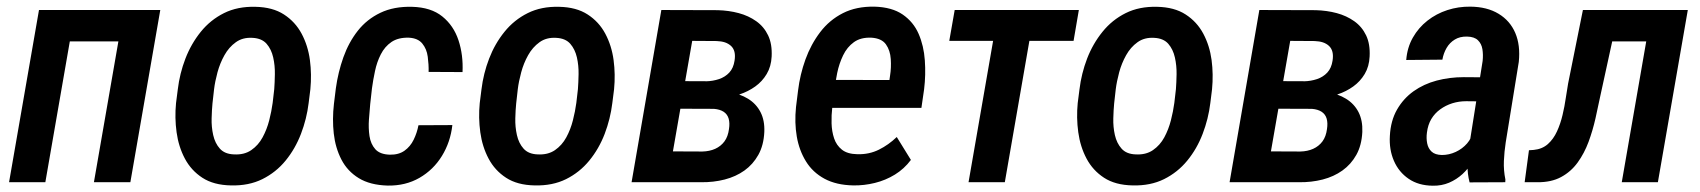

<svg xmlns="http://www.w3.org/2000/svg" viewBox="-20 -559 5215 589"><path d="M383.8 -528.3 366.7 -432.1H168.9L185.5 -528.3ZM210.9 -528.3 119.1 0H7.8L99.6 -528.3ZM471.7 -528.3 379.9 0H268.1L359.9 -528.3Z M520 -242.7 525.4 -284.7Q531.2 -333.5 548.8 -379.2Q566.4 -424.8 595.9 -461.4Q625.5 -498 667.2 -518.8Q709 -539.6 763.7 -538.1Q816.4 -537.1 851.1 -514.6Q885.7 -492.2 905.3 -455.6Q924.8 -418.9 930.7 -374.8Q936.5 -330.6 932.1 -285.2L926.8 -242.7Q920.9 -194.3 903.3 -148.4Q885.7 -102.5 856.2 -66.4Q826.7 -30.3 784.9 -9.5Q743.2 11.2 688.5 9.8Q635.3 8.8 600.8 -13.7Q566.4 -36.1 547.1 -72.5Q527.8 -108.9 521.7 -153.3Q515.6 -197.8 520 -242.7ZM636.7 -285.2 631.8 -241.7Q629.9 -222.2 629.2 -196Q628.4 -169.9 634 -144.8Q639.6 -119.6 654.5 -103Q669.4 -86.4 697.3 -85.4Q729 -83.5 750.7 -98.4Q772.5 -113.3 785.6 -137.7Q798.8 -162.1 805.9 -189.9Q813 -217.8 816.4 -243.2L821.3 -285.6Q822.8 -305.2 823.2 -331.5Q823.7 -357.9 818.1 -382.8Q812.5 -407.7 797.9 -424.6Q783.2 -441.4 754.9 -442.9Q724.6 -444.8 703.4 -429.4Q682.1 -414.1 668.5 -389.6Q654.8 -365.2 647.2 -337.2Q639.6 -309.1 636.7 -285.2Z M1175.8 -84.5Q1203.1 -84 1220.9 -96.7Q1238.8 -109.4 1249 -130.4Q1259.3 -151.4 1263.7 -174.8L1367.7 -175.3Q1361.8 -123 1335.7 -80.6Q1309.6 -38.1 1266.8 -13.4Q1224.1 11.2 1169.4 10.3Q1115.2 8.8 1080.6 -12.5Q1045.9 -33.7 1027.3 -69.6Q1008.8 -105.5 1003.9 -149.4Q999 -193.4 1004.4 -240.2L1010.3 -288.1Q1017.1 -337.4 1033.4 -383.3Q1049.8 -429.2 1077.6 -464.6Q1105.5 -500 1147 -519.8Q1188.5 -539.6 1244.1 -538.1Q1302.2 -536.6 1336.9 -508.5Q1371.6 -480.5 1386.5 -435.5Q1401.4 -390.6 1398.9 -337.9L1294.9 -338.4Q1295.4 -361.3 1292.2 -385Q1289.1 -408.7 1275.6 -425.3Q1262.2 -441.9 1234.4 -443.4Q1201.7 -444.3 1180.9 -430.2Q1160.2 -416 1148.2 -392.3Q1136.2 -368.7 1130.4 -341.1Q1124.5 -313.5 1121.1 -288.1L1115.7 -239.7Q1113.8 -218.8 1111.8 -192.4Q1109.9 -166 1113.5 -141.6Q1117.2 -117.2 1131.3 -101.3Q1145.5 -85.4 1175.8 -84.5Z M1451.7 -242.7 1457 -284.7Q1462.9 -333.5 1480.5 -379.2Q1498 -424.8 1527.6 -461.4Q1557.1 -498 1598.9 -518.8Q1640.6 -539.6 1695.3 -538.1Q1748 -537.1 1782.7 -514.6Q1817.4 -492.2 1836.9 -455.6Q1856.4 -418.9 1862.3 -374.8Q1868.2 -330.6 1863.8 -285.2L1858.4 -242.7Q1852.5 -194.3 1835 -148.4Q1817.4 -102.5 1787.8 -66.4Q1758.3 -30.3 1716.6 -9.5Q1674.8 11.2 1620.1 9.8Q1566.9 8.8 1532.5 -13.7Q1498 -36.1 1478.8 -72.5Q1459.5 -108.9 1453.4 -153.3Q1447.3 -197.8 1451.7 -242.7ZM1568.4 -285.2 1563.5 -241.7Q1561.5 -222.2 1560.8 -196Q1560.1 -169.9 1565.7 -144.8Q1571.3 -119.6 1586.2 -103Q1601.1 -86.4 1628.9 -85.4Q1660.6 -83.5 1682.4 -98.4Q1704.1 -113.3 1717.3 -137.7Q1730.5 -162.1 1737.5 -189.9Q1744.6 -217.8 1748 -243.2L1752.9 -285.6Q1754.4 -305.2 1754.9 -331.5Q1755.4 -357.9 1749.8 -382.8Q1744.1 -407.7 1729.5 -424.6Q1714.8 -441.4 1686.5 -442.9Q1656.2 -444.8 1635 -429.4Q1613.8 -414.1 1600.1 -389.6Q1586.4 -365.2 1578.9 -337.2Q1571.3 -309.1 1568.4 -285.2Z M2167.5 -225.1 2030.3 -225.6 2044.4 -310.1 2146 -309.6Q2167 -310.1 2185.8 -316.4Q2204.6 -322.8 2217.3 -336.4Q2230 -350.1 2233.4 -373Q2235.8 -388.2 2233.2 -399.4Q2230.5 -410.6 2222.7 -418Q2214.8 -425.3 2203.9 -429Q2192.9 -432.6 2178.2 -433.1L2103.5 -433.6L2027.8 0H1917.5L2008.8 -528.3L2181.6 -527.8Q2215.8 -526.9 2246.1 -518.8Q2276.4 -510.7 2300 -493.9Q2323.7 -477.1 2336.4 -450.4Q2349.1 -423.8 2347.2 -385.7Q2345.7 -355 2332 -332Q2318.4 -309.1 2296.9 -293.7Q2275.4 -278.3 2249 -269.5Q2222.7 -260.7 2194.8 -257.8ZM2130.9 0H1955.6L2018.1 -94.7L2134.8 -94.2Q2156.7 -94.7 2174.1 -102.5Q2191.4 -110.4 2202.4 -125.2Q2213.4 -140.1 2216.3 -163.1Q2219.2 -181.6 2215.3 -195.1Q2211.4 -208.5 2200 -216.1Q2188.5 -223.6 2169.9 -225.1L2053.2 -225.6L2069.3 -310.1L2192.9 -309.6L2216.8 -276.4Q2249.5 -271.5 2274.7 -256.1Q2299.8 -240.7 2313 -215.1Q2326.2 -189.5 2324.7 -154.3Q2322.8 -113.3 2306.4 -84Q2290 -54.7 2263.7 -35.9Q2237.3 -17.1 2203.1 -8.3Q2168.9 0.5 2130.9 0Z M2597.7 9.8Q2545.4 8.8 2509.3 -10.7Q2473.1 -30.3 2452.4 -64Q2431.6 -97.7 2424.3 -140.1Q2417 -182.6 2421.9 -230.5L2428.2 -281.2Q2434.1 -330.1 2450.9 -376.7Q2467.8 -423.3 2496.1 -460.4Q2524.4 -497.6 2565.7 -518.6Q2606.9 -539.6 2662.6 -538.6Q2716.3 -537.1 2749.3 -514.4Q2782.2 -491.7 2798.1 -455.1Q2814 -418.5 2817.1 -374Q2820.3 -329.6 2814.9 -285.2L2806.6 -228H2473.1L2488.3 -314L2708.5 -313.5L2710.4 -326.7Q2714.4 -351.6 2712.6 -377.9Q2710.9 -404.3 2697.8 -422.9Q2684.6 -441.4 2653.3 -443.4Q2620.6 -444.8 2599.6 -429.7Q2578.6 -414.6 2566.4 -389.2Q2554.2 -363.8 2548.3 -335.2Q2542.5 -306.6 2539.6 -281.2L2533.2 -230Q2530.3 -205.6 2531 -180.7Q2531.7 -155.8 2538.8 -134.5Q2545.9 -113.3 2562.7 -99.9Q2579.6 -86.4 2610.4 -85.9Q2646.5 -85 2676.3 -99.9Q2706.1 -114.7 2731 -138.7L2774.4 -68.4Q2753.9 -41 2725.3 -23.4Q2696.8 -5.9 2663.8 2.2Q2630.9 10.3 2597.7 9.8Z M3154.3 -528.3 3062.5 0H2951.2L3043 -528.3ZM3289.6 -528.3 3273.4 -433.6H2892.1L2908.7 -528.3Z M3286.1 -242.7 3291.5 -284.7Q3297.4 -333.5 3314.9 -379.2Q3332.5 -424.8 3362.1 -461.4Q3391.6 -498 3433.3 -518.8Q3475.1 -539.6 3529.8 -538.1Q3582.5 -537.1 3617.2 -514.6Q3651.9 -492.2 3671.4 -455.6Q3690.9 -418.9 3696.8 -374.8Q3702.6 -330.6 3698.2 -285.2L3692.9 -242.7Q3687 -194.3 3669.4 -148.4Q3651.9 -102.5 3622.3 -66.4Q3592.8 -30.3 3551 -9.5Q3509.3 11.2 3454.6 9.8Q3401.4 8.8 3366.9 -13.7Q3332.5 -36.1 3313.2 -72.5Q3293.9 -108.9 3287.8 -153.3Q3281.7 -197.8 3286.1 -242.7ZM3402.8 -285.2 3397.9 -241.7Q3396 -222.2 3395.3 -196Q3394.5 -169.9 3400.1 -144.8Q3405.8 -119.6 3420.7 -103Q3435.5 -86.4 3463.4 -85.4Q3495.1 -83.5 3516.8 -98.4Q3538.6 -113.3 3551.8 -137.7Q3564.9 -162.1 3572 -189.9Q3579.1 -217.8 3582.5 -243.2L3587.4 -285.6Q3588.9 -305.2 3589.4 -331.5Q3589.8 -357.9 3584.2 -382.8Q3578.6 -407.7 3564 -424.6Q3549.3 -441.4 3521 -442.9Q3490.7 -444.8 3469.5 -429.4Q3448.2 -414.1 3434.6 -389.6Q3420.9 -365.2 3413.3 -337.2Q3405.8 -309.1 3402.8 -285.2Z M4002 -225.1 3864.7 -225.6 3878.9 -310.1 3980.5 -309.6Q4001.5 -310.1 4020.3 -316.4Q4039.1 -322.8 4051.8 -336.4Q4064.5 -350.1 4067.9 -373Q4070.3 -388.2 4067.6 -399.4Q4064.9 -410.6 4057.1 -418Q4049.3 -425.3 4038.3 -429Q4027.3 -432.6 4012.7 -433.1L3938 -433.6L3862.3 0H3752L3843.3 -528.3L4016.1 -527.8Q4050.3 -526.9 4080.6 -518.8Q4110.8 -510.7 4134.5 -493.9Q4158.2 -477.1 4170.9 -450.4Q4183.6 -423.8 4181.6 -385.7Q4180.2 -355 4166.5 -332Q4152.8 -309.1 4131.3 -293.7Q4109.9 -278.3 4083.5 -269.5Q4057.1 -260.7 4029.3 -257.8ZM3965.3 0H3790L3852.5 -94.7L3969.2 -94.2Q3991.2 -94.7 4008.5 -102.5Q4025.9 -110.4 4036.9 -125.2Q4047.9 -140.1 4050.8 -163.1Q4053.7 -181.6 4049.8 -195.1Q4045.9 -208.5 4034.4 -216.1Q4022.9 -223.6 4004.4 -225.1L3887.7 -225.6L3903.8 -310.1L4027.3 -309.6L4051.3 -276.4Q4084 -271.5 4109.1 -256.1Q4134.3 -240.7 4147.5 -215.1Q4160.6 -189.5 4159.2 -154.3Q4157.2 -113.3 4140.9 -84Q4124.5 -54.7 4098.1 -35.9Q4071.8 -17.1 4037.6 -8.3Q4003.4 0.5 3965.3 0Z M4486.3 -107.4 4528.3 -372.1Q4530.3 -391.1 4527.6 -408Q4524.9 -424.8 4513.9 -435.5Q4502.9 -446.3 4480.5 -446.8Q4458.5 -447.3 4442.9 -437.7Q4427.2 -428.2 4417.7 -411.9Q4408.2 -395.5 4404.8 -376L4293.9 -375Q4296.9 -413.1 4314.2 -443.6Q4331.5 -474.1 4358.9 -495.6Q4386.2 -517.1 4420.2 -528.1Q4454.1 -539.1 4490.7 -538.6Q4542 -538.1 4577.1 -516.8Q4612.3 -495.6 4628.4 -458Q4644.5 -420.4 4639.2 -369.1L4599.1 -122.1Q4594.7 -93.8 4593.5 -65.2Q4592.3 -36.6 4598.1 -8.3L4597.7 0L4488.3 0.5Q4481.4 -25.9 4481.9 -53.2Q4482.4 -80.6 4486.3 -107.4ZM4538.1 -321.8 4525.9 -248 4478 -248.5Q4455.6 -248.5 4435.3 -242.2Q4415 -235.8 4398.2 -223.6Q4381.3 -211.4 4370.8 -193.8Q4360.4 -176.3 4357.4 -152.3Q4355 -134.8 4358.2 -119.1Q4361.3 -103.5 4371.8 -93.8Q4382.3 -84 4403.3 -83.5Q4425.3 -83.5 4445.8 -93Q4466.3 -102.5 4480.7 -119.1Q4495.1 -135.7 4499 -157.7L4518.1 -109.4Q4510.7 -85.4 4497.8 -63.7Q4484.9 -42 4466.6 -25.1Q4448.2 -8.3 4425.3 1.5Q4402.3 11.2 4375.5 10.7Q4331.5 10.3 4301.3 -10.5Q4271 -31.2 4256.1 -65.7Q4241.2 -100.1 4243.7 -142.1Q4246.1 -188.5 4265.6 -222.7Q4285.2 -256.8 4316.4 -279.1Q4347.7 -301.3 4387.2 -311.8Q4426.8 -322.3 4470.2 -322.3Z M5069.8 -528.3 5052.7 -432.1H4846.2L4862.8 -528.3ZM5157.7 -528.3 5065.9 0H4955.1L5046.9 -528.3ZM4835.9 -528.3H4946.8L4889.6 -266.1Q4882.8 -232.9 4874.5 -196Q4866.2 -159.2 4853.3 -124Q4840.3 -88.9 4819.8 -60.5Q4799.3 -32.2 4769 -15.9Q4738.8 0.5 4695.8 0H4657.2L4670.4 -98.1L4685.1 -99.1Q4710.9 -101.6 4728.3 -116.9Q4745.6 -132.3 4756.3 -155.8Q4767.1 -179.2 4773.4 -206.1Q4779.8 -232.9 4783.4 -258.5Q4787.1 -284.2 4790.5 -302.7Z"/></svg>

Font: Roboto Condensed Medium
Style: Italic
Weight: 500
Italic angle: -12°
Designer: Christian Robertson
Foundry: Google
Version: Version 3.0; 2020